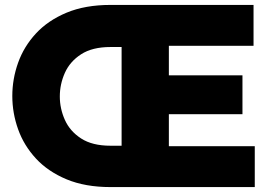

<svg xmlns="http://www.w3.org/2000/svg" viewBox="-20 -760 1110 780"><path d="M1010 -740V-574H666V-454H965V-296H666V-166H1015V0H429Q326 0 250.5 -31.5Q175 -63 126 -116Q77 -169 53.5 -235Q30 -301 30 -370Q30 -439 53.5 -505Q77 -571 126 -624Q175 -677 250.5 -708.5Q326 -740 429 -740ZM223 -368Q223 -319 243.5 -273Q264 -227 309.5 -197.5Q355 -168 429 -168H474V-569H429Q355 -569 309.5 -539.5Q264 -510 243.5 -464Q223 -418 223 -368Z"/></svg>

Font: Be Vietnam Pro Black
Style: Regular
Weight: 900
Designer: Lam Bao, Tony Le, Vietanh Nguyen
Foundry: Yellow Type Foundry
Version: Version 1.002; ttfautohint (v1.8.3)